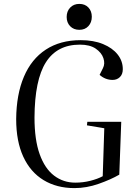

<svg xmlns="http://www.w3.org/2000/svg" viewBox="-20 -951 685 985"><path d="M602 -326 592 -55Q549 -30 486.5 -8Q424 14 362 14Q271 14 203.5 -27Q136 -68 99.5 -147Q63 -226 63 -340Q64 -466 102.5 -557Q141 -648 215 -696.5Q289 -745 394 -745Q460 -745 508.5 -725Q557 -705 583.5 -671.5Q610 -638 610 -596Q610 -570 595 -555.5Q580 -541 558 -541Q520 -541 491 -567L508 -601Q520 -624 510.5 -652.5Q501 -681 471 -701.5Q441 -722 390 -722Q273 -722 215.5 -631.5Q158 -541 157 -348Q157 -234 183.5 -160Q210 -86 257.5 -50Q305 -14 366 -14Q406 -14 443.5 -23.5Q481 -33 507 -47L515 -293L426 -308L428 -326ZM322 -864Q322 -893 340 -912Q358 -931 387 -931Q416 -931 433.5 -912.5Q451 -894 451 -865Q451 -836 433.5 -817Q416 -798 387 -798Q358 -798 340 -816.5Q322 -835 322 -864Z"/></svg>

Font: Literata 72pt
Style: Italic
Weight: 400
Italic angle: -2°
Designer: Latin by Veronika Burian and Jose Scaglione. Greek by Irene Vlachou. Cyrillic by Vera Evstafieva
Foundry: TypeTogether
Version: Version 3.002